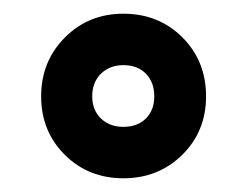

<svg xmlns="http://www.w3.org/2000/svg" viewBox="-20 -820 360 280"><path d="M160 -560Q211 -560 245.8 -594.2Q280.5 -628.5 280.5 -679.5Q280.5 -731 246 -765.5Q211.5 -800 160 -800Q109 -800 74.5 -765.2Q40 -730.5 40 -679.5Q40 -628.5 74.5 -594.2Q109 -560 160 -560ZM160 -635Q140 -635 127.2 -647.2Q114.5 -659.5 114.5 -679.5Q114.5 -700 127.2 -712.5Q140 -725 160 -725Q180.5 -725 192.8 -712.5Q205 -700 205 -679.5Q205 -659.5 192.8 -647.2Q180.5 -635 160 -635Z"/></svg>

Font: Besley Black
Style: Regular
Weight: 900
Designer: Owen Earl
Foundry: indestructible type*
Version: Version 2.001